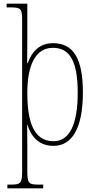

<svg xmlns="http://www.w3.org/2000/svg" viewBox="-20 -780 522 1040"><path d="M20 240H214V220H195C134 220 128 215 128 143V14C128 -42 127 -82 127 -105H128C151 -34 195 10 270 10C367 10 429 -80 429 -279C429 -466 376 -546 267 -546C193 -546 153 -500 130 -438H127C127 -480 128 -522 128 -564V-760H16V-740H30C95 -740 100 -735 100 -664V143C100 215 93 220 33 220H20ZM270 -15C163 -15 128 -119 128 -277C128 -427 172 -521 267 -521C361 -521 401 -442 401 -278C401 -115 361 -15 270 -15Z"/></svg>

Font: Noto Serif Devanagari Condensed Thin
Style: Regular
Weight: 100
Width: 3
Designer: Universal Thirst, Indian Type Foundry and the Monotype Design Team
Foundry: Monotype Imaging Inc.
Version: Version 2.004